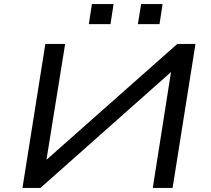

<svg xmlns="http://www.w3.org/2000/svg" viewBox="-20 -920 1033 940"><path d="M90 0 202 -705H299L208 -141L209 -139L848 -705H937L825 0H728L817 -566V-567L178 0ZM655 -802 671 -900H776L761 -802ZM415 -802 430 -900H536L521 -802Z"/></svg>

Font: Nunito Sans 7pt Expanded
Style: Italic
Weight: 400
Width: 7
Italic angle: -9°
Designer: Vernon Adams
Foundry: Vernon Adams
Version: Version 3.101;gftools[0.9.27]